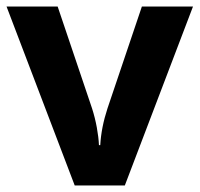

<svg xmlns="http://www.w3.org/2000/svg" viewBox="-20 -566 609 586"><path d="M208 0 0 -546H156L261 -235Q270 -207 275.5 -177Q281 -147 282 -123H286Q289 -177 308 -235L413 -546H569L361 0Z"/></svg>

Font: Noto IKEA Simplified Chinese
Style: Bold
Weight: 700
Designer: Monotype Design Team
Foundry: Monotype Imaging Inc.
Version: Version 1.100